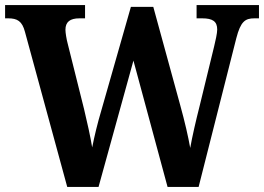

<svg xmlns="http://www.w3.org/2000/svg" viewBox="-20 -734 1037 754"><path d="M78 -609 244 0H367L504 -496L638 0H760L908 -584C925 -650 943 -662 979 -662H997V-714H752V-662H774C815 -662 833 -650 833 -618C833 -603 826 -573 821 -552L764 -318C749 -259 735 -198 727 -153C719 -198 706 -255 688 -320L582 -707H494L379 -304C362 -247 351 -200 342 -155C335 -198 322 -256 310 -306L246 -562C241 -580 237 -606 237 -617C237 -648 255 -662 292 -662H314V-714H0V-662H12C48 -662 67 -651 78 -609Z"/></svg>

Font: Noto Serif Myanmar SemiCondensed
Style: Bold
Weight: 700
Width: 4
Designer: Ben Mitchell and the Monotype Design Team
Foundry: Monotype Imaging Inc.
Version: Version 2.106